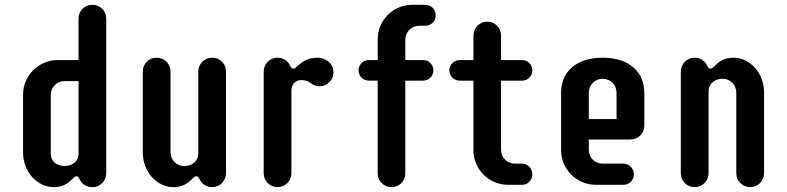

<svg xmlns="http://www.w3.org/2000/svg" viewBox="-20 -771 3284 801"><path d="M423.3 -693.4C423.3 -726.1 397.9 -751 365.2 -751C333 -751 307.6 -726.1 307.6 -693.4V-520.5H220.7C141.1 -520.5 76.2 -455.6 76.2 -376V-134.8C76.2 -55.7 133.8 9.8 204.6 9.8C242.2 9.8 263.2 -5.4 280.3 -22.9C286.1 -28.8 291.5 -35.6 299.3 -35.6C307.1 -35.6 310.5 -26.9 313 -21.5C316.4 -14.2 330.6 9.8 365.2 9.8C397.9 9.8 423.3 -16.1 423.3 -47.4ZM191.9 -374.5C191.9 -406.7 216.8 -432.6 249.5 -432.6H307.6V-127.9C307.6 -97.2 280.3 -78.6 249.5 -78.6C216.8 -78.6 191.9 -97.2 191.9 -130.4Z M865.2 -530.3C833 -530.3 807.1 -504.4 807.1 -473.1V-130.4C807.1 -97.7 779.8 -78.1 748.5 -78.1C716.8 -78.1 691.4 -104 691.4 -136.2V-473.1C691.4 -504.9 665.5 -530.3 632.8 -530.3C601.1 -530.3 575.7 -504.4 575.7 -473.1V-134.8C575.7 -55.7 632.8 9.8 703.6 9.8C740.7 9.8 763.2 -5.9 780.3 -23.4C786.6 -28.8 791 -35.6 798.8 -35.6C807.1 -35.6 810.5 -29.3 812.5 -23.4C816.9 -15.6 830.6 9.8 865.2 9.8C897 9.8 922.9 -15.6 922.9 -48.8V-473.1C922.9 -504.9 897 -530.3 865.2 -530.3Z M1303.7 -530.3C1264.6 -530.3 1241.7 -513.7 1222.7 -497.1C1216.8 -491.2 1211.9 -484.9 1204.1 -484.9C1195.8 -484.9 1192.9 -491.2 1190.4 -497.1C1186.5 -504.9 1172.4 -530.3 1137.7 -530.3C1106 -530.3 1080.1 -504.9 1080.1 -471.7V-47.9C1080.1 -16.6 1106 9.8 1137.7 9.8C1169.9 9.8 1195.8 -16.6 1195.8 -47.9V-393.1C1195.8 -418.5 1211.9 -437 1237.3 -437C1250.5 -437 1262.7 -433.6 1272.9 -426.8C1282.2 -419.9 1293.5 -411.1 1312.5 -411.1C1344.2 -411.1 1371.1 -436.5 1371.1 -468.8C1371.1 -513.7 1330.6 -530.3 1303.7 -530.3Z M1670.9 -434.6H1746.1C1769 -434.6 1788.1 -454.1 1788.1 -477.5C1788.1 -500.5 1769.5 -520.5 1746.1 -520.5H1670.9V-605C1670.9 -637.7 1696.8 -663.6 1728.5 -663.6H1754.4C1778.8 -663.6 1797.9 -682.6 1797.9 -706.5C1797.9 -731.4 1778.8 -751 1754.4 -751H1699.7C1620.1 -751 1555.7 -687 1555.7 -606V-520.5H1518.6C1495.1 -520.5 1475.6 -500.5 1475.6 -477.5C1475.6 -454.1 1495.1 -434.6 1518.6 -434.6H1555.7V-47.4C1555.7 -16.1 1581.1 9.8 1613.3 9.8C1646 9.8 1670.9 -15.6 1670.9 -47.4Z M2200.7 -43.9C2200.7 -67.9 2182.1 -88.4 2157.7 -88.4H2127.9C2096.2 -88.4 2070.3 -113.3 2070.3 -145.5V-434.6H2158.7C2182.1 -434.6 2200.7 -454.1 2200.7 -477.5C2200.7 -500.5 2182.1 -520.5 2158.7 -520.5H2070.3V-622.1C2070.3 -654.8 2045.4 -680.7 2012.7 -680.7C1980.5 -680.7 1955.1 -654.8 1955.1 -622.1V-520.5H1897.5C1874 -520.5 1854.5 -500.5 1854.5 -477.5C1854.5 -454.1 1874 -434.6 1897.5 -434.6H1955.1V-144.5C1955.1 -64.9 2019.5 0 2099.1 0H2157.7C2182.1 0 2200.7 -19.5 2200.7 -43.9Z M2624.5 -43.9C2624.5 -67.9 2605 -88.4 2580.6 -88.4H2494.1C2461.4 -88.4 2436.5 -113.3 2436.5 -145.5V-189H2609.9C2642.6 -189 2668 -213.9 2668 -246.6V-383.3C2668 -471.7 2604 -530.3 2494.6 -530.3C2383.8 -530.3 2320.8 -471.7 2320.8 -384.3V-144.5C2320.8 -64.9 2385.7 0 2465.3 0H2580.6C2605 0 2624.5 -19.5 2624.5 -43.9ZM2552.2 -384.3V-274.4H2436.5V-384.3C2436.5 -416.5 2461.9 -442.4 2494.6 -442.4C2526.9 -442.4 2552.2 -416.5 2552.2 -384.3Z M2877.9 9.8C2910.2 9.8 2936 -16.1 2936 -47.4V-390.1C2936 -422.9 2963.9 -442.4 2995.1 -442.4C3026.9 -442.4 3051.8 -416.5 3051.8 -384.3V-47.4C3051.8 -15.6 3077.6 9.8 3110.4 9.8C3142.1 9.8 3167.5 -16.1 3167.5 -47.4V-385.7C3167.5 -464.8 3110.4 -530.3 3039.6 -530.3C3002.4 -530.3 2980 -514.6 2962.9 -497.1C2956.5 -491.7 2952.1 -484.9 2944.3 -484.9C2936 -484.9 2932.6 -491.2 2930.7 -497.1C2926.3 -504.9 2912.6 -530.3 2877.9 -530.3C2846.2 -530.3 2820.3 -504.9 2820.3 -471.7V-47.4C2820.3 -15.6 2846.2 9.8 2877.9 9.8Z"/></svg>

Font: Supermercado One
Style: Regular
Weight: 400
Designer: James Grieshaber
Foundry: James Grieshaber
Version: Version 1.002